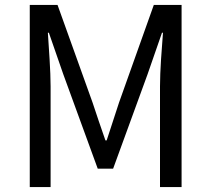

<svg xmlns="http://www.w3.org/2000/svg" viewBox="-20 -754 852 774"><path d="M100 0H184V-406C184 -469 177 -558 173 -622H177L235 -455L374 -74H436L575 -455L633 -622H637C632 -558 625 -469 625 -406V0H712V-734H600L460 -341C443 -290 427 -239 410 -188H405C387 -239 370 -290 353 -341L212 -734H100Z"/></svg>

Font: Noto Sans JP
Style: Regular
Weight: 400
Designer: Ryoko NISHIZUKA  (kana, bopomofo & ideographs); Paul D. Hunt (Latin, Greek & Cyrillic); Sandoll Communications , Soo-you
Foundry: Adobe
Version: Version 2.002;hotconv 1.0.116;makeotfexe 2.5.65601